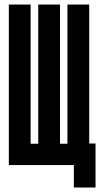

<svg xmlns="http://www.w3.org/2000/svg" viewBox="-20 -731 463 848"><path d="M19 -2V-710.9H115.2V-96.2H148.9V-710.9H245.1V-96.2H277.8V-710.9H374V-97.2H401.9V97.2H306.2V-2Z"/></svg>

Font: Fundamental  Brigade Condensed
Style: Regular
Weight: 400
Width: 3
Designer: Peter Wiegel, original typeface by Carl Albert Fahrenwaldt 1901
Foundry: Peter Wiegel
Version: Version 0.000 2012 initial release